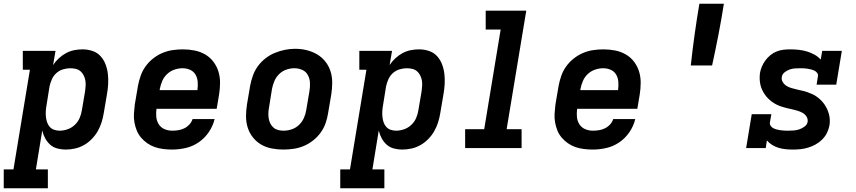

<svg xmlns="http://www.w3.org/2000/svg" viewBox="-60 -792 4580 1027"><path d="M-40 215V114H12L100 -419H62V-520H237L224 -444Q237 -464 255 -480.5Q273 -497 293.5 -508Q314 -519 336.5 -523.5Q359 -528 381 -528Q409 -528 434.5 -519.5Q460 -511 477.5 -492Q495 -473 504.5 -448Q514 -423 517 -396.5Q520 -370 518.5 -342.5Q517 -315 512 -287L495 -187Q491 -162 483.5 -138Q476 -114 463 -91Q450 -68 431 -48.5Q412 -29 389 -16Q366 -3 341 2.5Q316 8 291 8Q268 8 246 2Q224 -4 208 -18.5Q192 -33 181.5 -52.5Q171 -72 166 -94L132 114H196V215ZM259 -93Q280 -93 301.5 -100.5Q323 -108 340 -124Q357 -140 366 -161Q375 -182 378 -203L395 -303Q397 -318 398 -333Q399 -348 396.5 -362Q394 -376 387.5 -389Q381 -402 370.5 -411Q360 -420 345.5 -423.5Q331 -427 316 -427Q297 -427 277 -421Q257 -415 241.5 -401Q226 -387 217.5 -368Q209 -349 205 -330L189 -230Q186 -214 185 -198.5Q184 -183 185.5 -168Q187 -153 191.5 -139Q196 -125 205.5 -114Q215 -103 229 -98Q243 -93 259 -93Z M861 8Q837 8 813 5Q789 2 767.5 -5.5Q746 -13 727.5 -26Q709 -39 694.5 -56Q680 -73 671.5 -94Q663 -115 659 -138Q655 -161 656.5 -185Q658 -209 661 -233L678 -333Q683 -360 692.5 -387Q702 -414 719 -437.5Q736 -461 759.5 -479.5Q783 -498 809.5 -509Q836 -520 863.5 -524Q891 -528 918 -528Q950 -528 980.5 -522Q1011 -516 1037 -501Q1063 -486 1081 -462.5Q1099 -439 1108 -410.5Q1117 -382 1117 -350.5Q1117 -319 1112 -287L1099 -210H777Q774 -188 776 -166.5Q778 -145 789 -127.5Q800 -110 819.5 -101.5Q839 -93 861 -93Q877 -93 893.5 -95.5Q910 -98 925.5 -105.5Q941 -113 953 -126Q965 -139 970 -155H1088Q1079 -118 1057 -85.5Q1035 -53 1003 -31Q971 -9 934 -0.5Q897 8 861 8ZM794 -310H996Q999 -332 997.5 -353.5Q996 -375 986 -392.5Q976 -410 957 -418.5Q938 -427 916 -427Q895 -427 873 -419.5Q851 -412 834 -396Q817 -380 808 -359Q799 -338 795 -317Z M1455 8Q1424 8 1393 2Q1362 -4 1336.5 -19Q1311 -34 1292.5 -57.5Q1274 -81 1265 -109.5Q1256 -138 1256 -169.5Q1256 -201 1261 -233L1278 -333Q1283 -360 1292.5 -387Q1302 -414 1319 -437.5Q1336 -461 1359.5 -479.5Q1383 -498 1410 -509Q1437 -520 1464 -525.5Q1491 -531 1519 -531Q1551 -531 1581 -523.5Q1611 -516 1636.5 -501Q1662 -486 1680.5 -462.5Q1699 -439 1708 -410.5Q1717 -382 1717 -350.5Q1717 -319 1712 -287L1695 -187Q1691 -160 1681.5 -133Q1672 -106 1655 -82.5Q1638 -59 1614.5 -40.5Q1591 -22 1564.5 -11Q1538 0 1510 4Q1482 8 1455 8ZM1457 -93Q1479 -93 1501 -100.5Q1523 -108 1539.5 -124Q1556 -140 1565.5 -161Q1575 -182 1578 -203L1595 -303Q1599 -326 1598 -348.5Q1597 -371 1587 -390Q1577 -409 1557 -418Q1537 -427 1514 -427Q1493 -427 1471.5 -419.5Q1450 -412 1433.5 -396Q1417 -380 1408 -359Q1399 -338 1395 -317L1379 -217Q1376 -202 1375.5 -187Q1375 -172 1377.5 -157.5Q1380 -143 1386.5 -130.5Q1393 -118 1403.5 -109Q1414 -100 1428 -96.5Q1442 -93 1457 -93Z M1760 215V114H1812L1900 -419H1862V-520H2037L2024 -444Q2037 -464 2055 -480.5Q2073 -497 2093.5 -508Q2114 -519 2136.5 -523.5Q2159 -528 2181 -528Q2209 -528 2234.5 -519.5Q2260 -511 2277.5 -492Q2295 -473 2304.5 -448Q2314 -423 2317 -396.5Q2320 -370 2318.5 -342.5Q2317 -315 2312 -287L2295 -187Q2291 -162 2283.5 -138Q2276 -114 2263 -91Q2250 -68 2231 -48.5Q2212 -29 2189 -16Q2166 -3 2141 2.5Q2116 8 2091 8Q2068 8 2046 2Q2024 -4 2008 -18.5Q1992 -33 1981.5 -52.5Q1971 -72 1966 -94L1932 114H1996V215ZM2059 -93Q2080 -93 2101.5 -100.5Q2123 -108 2140 -124Q2157 -140 2166 -161Q2175 -182 2178 -203L2195 -303Q2197 -318 2198 -333Q2199 -348 2196.5 -362Q2194 -376 2187.5 -389Q2181 -402 2170.5 -411Q2160 -420 2145.5 -423.5Q2131 -427 2116 -427Q2097 -427 2077 -421Q2057 -415 2041.5 -401Q2026 -387 2017.5 -368Q2009 -349 2005 -330L1989 -230Q1986 -214 1985 -198.5Q1984 -183 1985.5 -168Q1987 -153 1991.5 -139Q1996 -125 2005.5 -114Q2015 -103 2029 -98Q2043 -93 2059 -93Z M2428 0V-101H2530L2618 -634H2538V-735H2755L2650 -101H2730V0Z M3111 8Q3087 8 3063 5Q3039 2 3017.5 -5.5Q2996 -13 2977.5 -26Q2959 -39 2944.5 -56Q2930 -73 2921.5 -94Q2913 -115 2909 -138Q2905 -161 2906.5 -185Q2908 -209 2911 -233L2928 -333Q2933 -360 2942.5 -387Q2952 -414 2969 -437.5Q2986 -461 3009.5 -479.5Q3033 -498 3059.5 -509Q3086 -520 3113.5 -524Q3141 -528 3168 -528Q3200 -528 3230.5 -522Q3261 -516 3287 -501Q3313 -486 3331 -462.5Q3349 -439 3358 -410.5Q3367 -382 3367 -350.5Q3367 -319 3362 -287L3349 -210H3027Q3024 -188 3026 -166.5Q3028 -145 3039 -127.5Q3050 -110 3069.5 -101.5Q3089 -93 3111 -93Q3127 -93 3143.5 -95.5Q3160 -98 3175.5 -105.5Q3191 -113 3203 -126Q3215 -139 3220 -155H3338Q3329 -118 3307 -85.5Q3285 -53 3253 -31Q3221 -9 3184 -0.5Q3147 8 3111 8ZM3044 -310H3246Q3249 -332 3247.5 -353.5Q3246 -375 3236 -392.5Q3226 -410 3207 -418.5Q3188 -427 3166 -427Q3145 -427 3123 -419.5Q3101 -412 3084 -396Q3067 -380 3058 -359Q3049 -338 3045 -317Z M3635 -442Q3644 -525 3655.5 -607.5Q3667 -690 3681 -772H3812Q3799 -689 3783 -606.5Q3767 -524 3749 -442Z M4180 8Q4161 8 4141.5 6Q4122 4 4104 -1.5Q4086 -7 4070 -17Q4054 -27 4042 -41L4036 0H3931L3961 -181H4066L4058 -136Q4057 -126 4063 -118Q4069 -110 4077 -106Q4085 -102 4094.5 -99.5Q4104 -97 4114 -95.5Q4124 -94 4134 -93.5Q4144 -93 4154 -93Q4169 -93 4184.5 -94Q4200 -95 4215 -100Q4230 -105 4243.5 -115Q4257 -125 4260 -140Q4262 -156 4254 -168.5Q4246 -181 4233.5 -188Q4221 -195 4207 -199.5Q4193 -204 4178.5 -207Q4164 -210 4149.5 -213.5Q4135 -217 4121 -221.5Q4107 -226 4094 -232.5Q4081 -239 4069.5 -247.5Q4058 -256 4048 -266Q4038 -276 4030 -288Q4022 -300 4016 -313Q4010 -326 4007 -340.5Q4004 -355 4003.5 -370Q4003 -385 4005 -401Q4008 -419 4015.5 -436.5Q4023 -454 4034.5 -469.5Q4046 -485 4061.5 -497.5Q4077 -510 4095 -517Q4113 -524 4131 -526Q4149 -528 4168 -528Q4190 -528 4213 -525.5Q4236 -523 4257 -516.5Q4278 -510 4297 -499.5Q4316 -489 4330 -473L4338 -520H4443L4413 -339H4308L4315 -384Q4317 -394 4311 -402Q4305 -410 4296.5 -414Q4288 -418 4278.5 -420.5Q4269 -423 4259.5 -424.5Q4250 -426 4240 -426.5Q4230 -427 4220 -427Q4206 -427 4191.5 -426Q4177 -425 4163 -420Q4149 -415 4136.5 -405Q4124 -395 4122 -381Q4119 -366 4127 -353Q4135 -340 4147 -332.5Q4159 -325 4173.5 -321Q4188 -317 4202 -313.5Q4216 -310 4230.5 -307Q4245 -304 4259 -299Q4273 -294 4286 -288Q4299 -282 4310.5 -273.5Q4322 -265 4332 -255Q4342 -245 4350 -233.5Q4358 -222 4364 -209Q4370 -196 4374 -181.5Q4378 -167 4378.5 -152Q4379 -137 4377 -122Q4373 -101 4363.5 -81.5Q4354 -62 4338 -46Q4322 -30 4303 -19.5Q4284 -9 4263 -2.5Q4242 4 4221.5 6Q4201 8 4180 8Z"/></svg>

Font: Iosevka Etoile Oblique
Style: Bold
Weight: 700
Italic angle: -9°
Designer: Belleve Invis
Foundry: Belleve Invis
Version: Version 15.5.2; ttfautohint (v1.8.4)